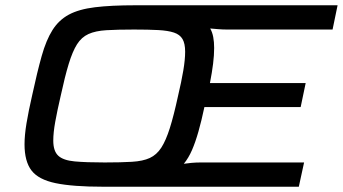

<svg xmlns="http://www.w3.org/2000/svg" viewBox="-20 -708 1300 728"><path d="M371 0Q256 0 191 -13.5Q126 -27 99.5 -61.5Q73 -96 73 -161Q73 -195 80.5 -240.5Q88 -286 102 -347Q121 -435 138 -495.5Q155 -556 179 -594Q203 -632 241 -652.5Q279 -673 340 -680.5Q401 -688 493 -688H1260L1241 -596H841Q824 -596 806.5 -597.5Q789 -599 777 -600Q785 -586 788.5 -567.5Q792 -549 792 -526Q792 -499 788 -466.5Q784 -434 776 -393H1139L1120 -302H755Q744 -250 732.5 -209.5Q721 -169 708 -139Q695 -109 677 -87Q689 -89 706.5 -90.5Q724 -92 741 -92H1133L1113 0ZM377 -92Q438 -92 480 -94.5Q522 -97 548 -109Q574 -121 591.5 -148Q609 -175 624 -222.5Q639 -270 655 -344Q668 -399 675 -440.5Q682 -482 682 -512Q682 -543 672 -560Q662 -577 639.5 -584.5Q617 -592 580 -594Q543 -596 488 -596Q425 -596 383.5 -593.5Q342 -591 315.5 -579Q289 -567 272 -540Q255 -513 240.5 -465.5Q226 -418 210 -344Q197 -288 189.5 -246.5Q182 -205 182 -175Q182 -135 201 -117.5Q220 -100 263 -96Q306 -92 377 -92Z"/></svg>

Font: Saira Expanded Medium
Style: Italic
Weight: 500
Width: 7
Italic angle: -12°
Designer: Hector Gatti with collaboration of the Omnibus-Type team
Foundry: Omnibus-Type
Version: Version 1.101